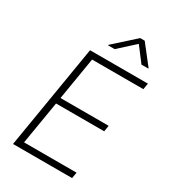

<svg xmlns="http://www.w3.org/2000/svg" viewBox="-224 -1056 1038 1167"><g transform="rotate(30 295.0 -472.0)"><path d="M59.6 0 180.2 -727.5H586.4L579.1 -684.6H219.2L169.9 -386.2H507.8L501 -343.8H163.1L112.8 -42H481.4L474.1 0ZM306.2 -808.1H259.8L260.3 -811.5L407.2 -943.8H439L542.5 -811.5L542 -808.1H494.6L417.5 -909.2Z"/></g></svg>

Font: Inter ExtraLight
Style: Italic
Weight: 250
Italic angle: -9.3988°
Designer: Rasmus Andersson
Foundry: rsms
Version: Version 4.001;git-66647c0bb